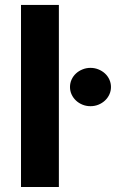

<svg xmlns="http://www.w3.org/2000/svg" viewBox="-20 -747 463 767"><path d="M63.9 0V-727.3H215.2V0ZM341.3 -475.9Q358.3 -475.9 373.2 -469.8Q388.1 -463.8 399.3 -453.5Q410.5 -443.2 416.9 -429.2Q423.3 -415.1 423.3 -399.5Q423.3 -383.5 416.9 -369.7Q410.5 -355.8 399.3 -345.3Q388.1 -334.9 373.2 -328.8Q358.3 -322.8 341.3 -322.8Q324.6 -322.8 309.7 -328.8Q294.7 -334.9 283.6 -345.3Q272.4 -355.8 266 -369.7Q259.6 -383.5 259.6 -399.5Q259.6 -415.1 266 -429.2Q272.4 -443.2 283.6 -453.5Q294.7 -463.8 309.7 -469.8Q324.6 -475.9 341.3 -475.9Z"/></svg>

Font: Cannonade
Style: Bold
Weight: 700
Designer: Rasmus Andersson
Foundry: rsms
Version: Version 3.012;git-f93a4a705